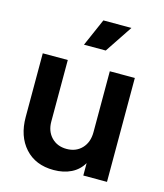

<svg xmlns="http://www.w3.org/2000/svg" viewBox="-117 -872 828 971"><g transform="rotate(15 296.5 -386.0)"><path d="M50 -211V-544H181V-222Q181 -171 211.5 -139.5Q242 -108 291 -108Q340 -108 370.5 -140Q401 -172 401 -225V-544H532V0H408V-65Q386 -27 346.5 -7.5Q307 12 255 12Q160 12 105 -49Q50 -110 50 -211ZM303 -784H450L354 -640H240Z"/></g></svg>

Font: Evergrow Sans
Style: Bold
Weight: 700
Foundry: 10Web
Version: Version 1.000